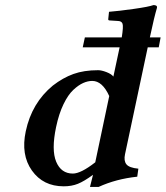

<svg xmlns="http://www.w3.org/2000/svg" viewBox="-20 -718 647 750"><path d="M607.4 -571.8 600.1 -533.2H557.1L468.3 -115.2Q462.9 -90.3 473.6 -76.4Q484.4 -62.5 520.5 -59.1L516.1 -27.8Q433.1 -19 365.2 12.2H331.5L343.3 -35.2Q308.6 -9.8 284.2 0Q259.8 9.8 229 9.8Q148.4 9.8 104.7 -51.8Q61 -113.3 80.6 -205.1Q104 -315.9 186.5 -383.8Q225.6 -414.1 266.8 -429Q308.1 -443.8 363.3 -443.8Q376.5 -443.8 396 -436.3Q415.5 -428.7 422.9 -418.9L447.3 -533.2H303.2L311.5 -571.8H455.6Q462.4 -614.3 458.7 -625.2Q455.1 -636.2 439 -636.2L407.7 -638.2Q402.3 -638.7 402.8 -643.1L405.8 -671.9Q442.9 -674.8 502 -683.1Q561 -691.4 579.6 -698.2Q586.9 -698.2 590.6 -695.6Q594.2 -692.9 593.3 -688Q581.5 -647.9 567.9 -583L565.4 -571.8ZM406.7 -342.8Q379.9 -401.9 340.3 -401.9Q323.2 -401.9 304.9 -393.8Q286.6 -385.7 266.4 -366.9Q246.1 -348.1 228 -310.8Q210 -273.4 199.2 -222.2Q180.2 -132.3 199.5 -86.2Q218.8 -40 264.6 -40Q295.9 -40 352.1 -84Z"/></svg>

Font: Linux Libertine Slanted
Style: Semibold Slanted
Weight: 600
Designer: Philipp H. Poll
Foundry: Philipp H. Poll
Version: Version 5.1.1